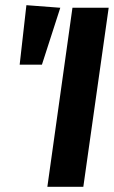

<svg xmlns="http://www.w3.org/2000/svg" viewBox="-20 -722 440 742"><path d="M302 0H163L260 -692H400ZM213 -692 142 -472H56L82 -702Z"/></svg>

Font: Fira Sans Compressed SemiBold
Style: Italic
Weight: 600
Width: 1
Italic angle: -8°
Designer: bBox Type GmbH & Carrois Corporate GbR & Edenspiekermann AG
Foundry: bBox Type GmbH & Carrois Corporate GbR & Edenspiekermann AG
Version: Version 4.301